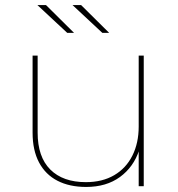

<svg xmlns="http://www.w3.org/2000/svg" viewBox="-20 -737 704 760"><path d="M321 3Q255 3 207.5 -21.5Q160 -46 134.5 -94Q109 -142 109 -212V-517H129V-212Q129 -116 179 -66Q229 -16 320 -16Q385 -16 432 -43.5Q479 -71 504 -121Q529 -171 529 -236V-517H549V0H529V-146L531 -143Q509 -76 455 -36.5Q401 3 321 3ZM385 -607 267 -717H301L412 -607ZM246 -607 128 -717H162L273 -607Z"/></svg>

Font: Montserrat Alternates Thin
Style: Regular
Weight: 100
Designer: Julieta Ulanovsky
Foundry: Julieta Ulanovsky
Version: Version 9.000